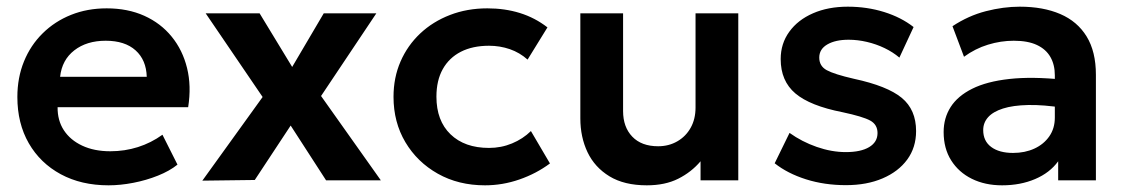

<svg xmlns="http://www.w3.org/2000/svg" viewBox="-20 -540 3370 575"><path d="M305 15Q223.5 15 162 -18.2Q100.5 -51.5 66.2 -111Q32 -170.5 32 -249.5Q32 -307.5 51.8 -356Q71.5 -404.5 107.8 -440.2Q144 -476 192.8 -495.5Q241.5 -515 299.5 -515Q362.5 -515 412 -492.8Q461.5 -470.5 494.2 -430.2Q527 -390 540.2 -336.2Q553.5 -282.5 543.5 -219H152.5Q152 -179.5 171.2 -150Q190.5 -120.5 226.2 -103.8Q262 -87 310.5 -87Q353.5 -87 393 -99.5Q432.5 -112 466.5 -136.5L511.5 -47Q488 -28 453 -14Q418 0 379.2 7.5Q340.5 15 305 15ZM160 -310H419.5Q418 -360.5 386 -389.2Q354 -418 296.5 -418Q239.5 -418 202.5 -389.2Q165.5 -360.5 160 -310Z M586 1 766.5 -249.5 596 -500H757.5L855 -339.5L949.5 -500H1107L941.5 -252.5L1120.5 0H956.5L850.5 -164L743 -1Z M1432.5 15Q1353 15 1291.2 -19.8Q1229.5 -54.5 1194 -114.2Q1158.5 -174 1158.5 -250Q1158.5 -307.5 1179.5 -355.8Q1200.5 -404 1238.5 -439.8Q1276.5 -475.5 1327.8 -495.2Q1379 -515 1439.5 -515Q1492 -515 1537 -501Q1582 -487 1619.5 -458L1560 -361.5Q1536.5 -382.5 1506.8 -392.8Q1477 -403 1444.5 -403Q1395.5 -403 1360.2 -385Q1325 -367 1306 -333Q1287 -299 1287 -250.5Q1287 -178.5 1329.2 -137.8Q1371.5 -97 1444.5 -97Q1481 -97 1513.5 -110.5Q1546 -124 1570 -147.5L1627 -50.5Q1586 -20 1535.5 -2.5Q1485 15 1432.5 15Z M1917 15Q1849.5 15 1805.2 -12Q1761 -39 1739.5 -84.2Q1718 -129.5 1718 -185.5V-500H1846V-207.5Q1846 -159.5 1873.5 -130.8Q1901 -102 1951 -102Q1983 -102 2008.5 -116.8Q2034 -131.5 2048.5 -157.5Q2063 -183.5 2063 -218V-500H2191V0H2078V-57Q2050.5 -24.5 2011.2 -4.8Q1972 15 1917 15Z M2513.5 14.5Q2449 14.5 2393.8 -3Q2338.5 -20.5 2300 -51L2344.5 -142Q2381.5 -115.5 2426 -100Q2470.5 -84.5 2513 -84.5Q2558 -84.5 2583 -99.5Q2608 -114.5 2608 -141.5Q2608 -167 2586 -179Q2564 -191 2503 -204Q2406 -223 2362 -260.2Q2318 -297.5 2318 -363Q2318 -409.5 2343.8 -445Q2369.5 -480.5 2414.8 -500.2Q2460 -520 2519 -520Q2576.5 -520 2627.8 -504Q2679 -488 2716 -459L2673.5 -367.5Q2654 -384 2629 -396Q2604 -408 2576.2 -414.5Q2548.5 -421 2521.5 -421Q2482 -421 2457.8 -407Q2433.5 -393 2433.5 -367.5Q2433.5 -342 2456 -329.8Q2478.5 -317.5 2537.5 -304Q2637.5 -282.5 2680.5 -247Q2723.5 -211.5 2723.5 -147.5Q2723.5 -98.5 2697 -62.2Q2670.5 -26 2623.2 -5.8Q2576 14.5 2513.5 14.5Z M2981 15Q2930 15 2890.5 -4.5Q2851 -24 2828.5 -59.8Q2806 -95.5 2806 -144.5Q2806 -186.5 2827 -219.5Q2848 -252.5 2891.5 -274.2Q2935 -296 3002.8 -303.5Q3070.5 -311 3163.5 -301.5L3165.5 -217Q3104.5 -226.5 3059 -225.5Q3013.5 -224.5 2983.8 -215Q2954 -205.5 2939.2 -189Q2924.5 -172.5 2924.5 -150.5Q2924.5 -117.5 2948.5 -99.8Q2972.5 -82 3014 -82Q3049.5 -82 3077.8 -95Q3106 -108 3122.5 -131.8Q3139 -155.5 3139 -188V-314.5Q3139 -346 3125.8 -369.2Q3112.5 -392.5 3085.5 -405.2Q3058.5 -418 3016 -418Q2977 -418 2938.8 -406.2Q2900.5 -394.5 2867 -370L2832.5 -461.5Q2880 -493 2932.5 -506.5Q2985 -520 3034 -520Q3104 -520 3155.2 -498Q3206.5 -476 3234.2 -430.8Q3262 -385.5 3262 -316V0H3149V-57Q3124 -22.5 3080 -3.8Q3036 15 2981 15Z"/></svg>

Font: Geologica Roman Medium
Style: Regular
Weight: 500
Designer: Sindre Bremnes, Frode Helland
Foundry: Monokrom Skriftforlag AS
Version: Version 1.010;gftools[0.9.28]